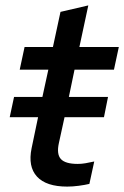

<svg xmlns="http://www.w3.org/2000/svg" viewBox="-20 -683 460 711"><path d="M97 -134 121 -249H16L32 -324H137L159 -425H53L71 -509H176L204 -639L307 -663L274 -509H420L402 -425H256L235 -324H380L365 -249H219L198 -153Q189 -112 205.5 -94Q222 -76 268 -76Q282 -76 296.5 -78.5Q311 -81 329 -85L311 -2Q294 2 271.5 5Q249 8 229 8Q151 8 117 -29Q83 -66 97 -134Z"/></svg>

Font: Red Hat Display Medium
Style: Italic
Weight: 500
Italic angle: -12°
Designer: Pentagram / MCKL
Foundry: Pentagram / MCKL
Version: Version 1.003; Red Hat Display Medium Italic